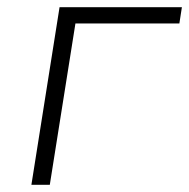

<svg xmlns="http://www.w3.org/2000/svg" viewBox="-20 -512 524 532"><path d="M67 0 145 -492H484L477 -447H189L118 0Z"/></svg>

Font: Nunito Sans 7pt ExtraLight
Style: Italic
Weight: 250
Italic angle: -9°
Designer: Vernon Adams
Foundry: Vernon Adams
Version: Version 3.101;gftools[0.9.27]